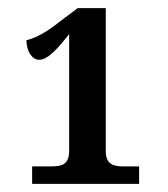

<svg xmlns="http://www.w3.org/2000/svg" viewBox="-20 -839 412 472"><path d="M59 -387H322V-430H283C260 -430 240 -434 240 -468V-819H171L127 -786C96 -761 69 -746 45 -740C45 -713 59 -692 76 -692C98 -692 122 -720 150 -755V-468C150 -434 131 -430 107 -430H59Z"/></svg>

Font: Noto Serif SemiCondensed
Style: Bold
Weight: 700
Width: 4
Designer: Monotype Design Team
Foundry: Monotype Imaging Inc.
Version: Version 2.015